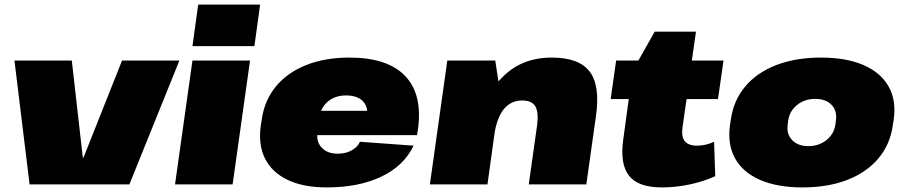

<svg xmlns="http://www.w3.org/2000/svg" viewBox="-20 -804 3948 837"><path d="M43 -540H293L341 -117H344L512 -540H762L544 0H109Z M1070 -540 994 0H743L819 -540ZM1114 -784 1089 -603H819L844 -784Z M1404 13Q1303 13 1234.5 -19.5Q1166 -52 1135.5 -112.5Q1105 -173 1117 -257L1121 -283Q1133 -367 1183 -427.5Q1233 -488 1315 -520.5Q1397 -553 1503 -553Q1670 -553 1746.5 -472.5Q1823 -392 1802 -240L1798 -215H1363Q1362 -181 1383 -160Q1407 -134 1452 -134Q1488 -134 1514 -149Q1540 -164 1549 -186L1783 -169Q1741 -81 1642.5 -34Q1544 13 1404 13ZM1380 -321H1581Q1578 -346 1562 -363Q1537 -388 1488 -388Q1443 -388 1411 -363Q1390 -346 1380 -321Z M2321 -255Q2329 -314 2314 -340Q2299 -366 2256 -366Q2208 -366 2177 -329Q2149 -295 2137 -230L2105 0H1854L1930 -540H2139L2153 -449Q2158 -455 2164 -461Q2249 -553 2385 -553Q2504 -553 2550.5 -492Q2597 -431 2578 -298L2536 0H2285Z M2865 13Q2762 13 2722 -38Q2682 -89 2697 -196L2721 -372H2642L2666 -540H2763L2834 -666H3014L2996 -540H3134L3110 -372H2973L2956 -254Q2949 -210 2964.5 -189.5Q2980 -169 3019 -169Q3036 -169 3055 -173Q3074 -177 3093 -186L3098 -36Q3068 -22 3028.5 -10.5Q2989 1 2947 7Q2905 13 2865 13Z M3478 13Q3369 13 3294 -19.5Q3219 -52 3185 -112.5Q3151 -173 3162 -257L3166 -283Q3178 -367 3229 -427.5Q3280 -488 3364.5 -520.5Q3449 -553 3558 -553Q3669 -553 3744 -520.5Q3819 -488 3853.5 -427.5Q3888 -367 3876 -283L3872 -257Q3860 -173 3808.5 -112.5Q3757 -52 3673 -19.5Q3589 13 3478 13ZM3504 -167Q3550 -167 3583 -193.5Q3616 -220 3622 -262L3624 -278Q3630 -321 3605 -347Q3580 -373 3533 -373Q3503 -373 3478 -361Q3453 -349 3436.5 -328Q3420 -307 3416 -278L3414 -262Q3408 -220 3433 -193.5Q3458 -167 3504 -167Z"/></svg>

Font: Pathway Extreme 8pt Thin 12pt Black
Style: Italic
Weight: 900
Italic angle: -8°
Version: Version 1.001;gftools[0.9.26]